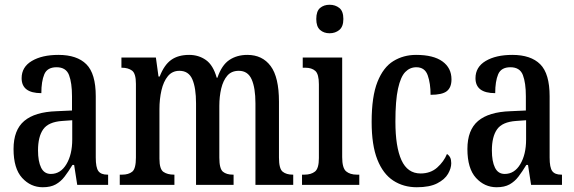

<svg xmlns="http://www.w3.org/2000/svg" viewBox="-20 -778 2415 808"><path d="M160 10Q109 10 73 -29.5Q37 -69 37 -151Q37 -231 82 -269Q127 -307 218 -310L283 -313V-373Q283 -429 270.5 -462Q258 -495 218 -495Q179 -495 166.5 -465.5Q154 -436 154 -386Q71 -386 71 -449Q71 -496 114 -521.5Q157 -547 226 -547Q304 -547 343.5 -507.5Q383 -468 383 -373V-115Q383 -73 394 -58Q405 -43 432 -43H435V0H305L292 -84H285Q268 -56 252 -35Q236 -14 214.5 -2Q193 10 160 10ZM194 -46Q235 -46 259.5 -87Q284 -128 284 -191V-272L242 -269Q184 -265 162 -234Q140 -203 140 -145Q140 -99 153 -72.5Q166 -46 194 -46Z M484 0V-43H494Q521 -43 536.5 -55.5Q552 -68 552 -115V-425Q552 -469 535.5 -481Q519 -493 493 -493H491V-536H636L647 -456H652Q671 -505 700.5 -526Q730 -547 776 -547Q816 -547 846.5 -525.5Q877 -504 892 -451H895Q913 -504 945 -525.5Q977 -547 1021 -547Q1084 -547 1119 -500Q1154 -453 1154 -350V-115Q1154 -68 1169.5 -55.5Q1185 -43 1212 -43H1214V0H1055V-343Q1055 -408 1039 -444Q1023 -480 985 -480Q954 -480 936.5 -459.5Q919 -439 911 -405.5Q903 -372 903 -332V-115Q903 -68 918 -55.5Q933 -43 960 -43H963V0H805V-343Q805 -408 789.5 -444Q774 -480 735 -480Q705 -480 686.5 -457.5Q668 -435 659.5 -398Q651 -361 651 -319V-110Q651 -66 668 -54.5Q685 -43 712 -43H714V0Z M1367 -638Q1343 -638 1327 -652Q1311 -666 1311 -698Q1311 -731 1327 -744.5Q1343 -758 1367 -758Q1391 -758 1408 -744.5Q1425 -731 1425 -698Q1425 -666 1408 -652Q1391 -638 1367 -638ZM1251 0V-43H1261Q1289 -43 1305.5 -56Q1322 -69 1322 -113V-423Q1322 -466 1307 -479.5Q1292 -493 1265 -493H1254V-536H1420V-117Q1420 -71 1436.5 -57Q1453 -43 1482 -43H1492V0Z M1734 10Q1678 10 1635 -18Q1592 -46 1568 -106.5Q1544 -167 1544 -265Q1544 -372 1568.5 -433.5Q1593 -495 1635.5 -521Q1678 -547 1731 -547Q1804 -547 1842 -519.5Q1880 -492 1880 -444Q1880 -410 1860.5 -394.5Q1841 -379 1792 -379Q1792 -427 1780 -461Q1768 -495 1732 -495Q1705 -495 1685.5 -475Q1666 -455 1655 -405Q1644 -355 1644 -266Q1644 -160 1669.5 -104Q1695 -48 1750 -48Q1792 -48 1820 -73Q1848 -98 1861 -130Q1870 -124 1874.5 -115Q1879 -106 1879 -91Q1879 -70 1865.5 -46.5Q1852 -23 1820 -6.5Q1788 10 1734 10Z M2070 10Q2019 10 1983 -29.5Q1947 -69 1947 -151Q1947 -231 1992 -269Q2037 -307 2128 -310L2193 -313V-373Q2193 -429 2180.5 -462Q2168 -495 2128 -495Q2089 -495 2076.5 -465.5Q2064 -436 2064 -386Q1981 -386 1981 -449Q1981 -496 2024 -521.5Q2067 -547 2136 -547Q2214 -547 2253.5 -507.5Q2293 -468 2293 -373V-115Q2293 -73 2304 -58Q2315 -43 2342 -43H2345V0H2215L2202 -84H2195Q2178 -56 2162 -35Q2146 -14 2124.5 -2Q2103 10 2070 10ZM2104 -46Q2145 -46 2169.5 -87Q2194 -128 2194 -191V-272L2152 -269Q2094 -265 2072 -234Q2050 -203 2050 -145Q2050 -99 2063 -72.5Q2076 -46 2104 -46Z"/></svg>

Font: Noto Serif Myanmar ExtraCondensed Medium
Style: Regular
Weight: 500
Width: 2
Designer: Ben Mitchell and the Monotype Design Team
Foundry: Monotype Imaging Inc.
Version: Version 2.106; ttfautohint (v1.8.4.7-5d5b)